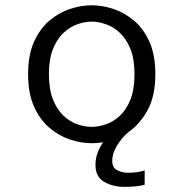

<svg xmlns="http://www.w3.org/2000/svg" viewBox="-20 -532 690 728"><path d="M327.5 11Q287.5 11 245.2 -3Q203 -17 167 -47.8Q131 -78.5 108.8 -128.5Q86.5 -178.5 86.5 -251Q86.5 -323 108.8 -373Q131 -423 167 -453.5Q203 -484 245.2 -498Q287.5 -512 327.5 -512Q368 -512 410.2 -498Q452.5 -484 488.5 -453.5Q524.5 -423 546.8 -373Q569 -323 569 -251Q569 -167 539 -113.2Q509 -59.5 465.5 -30Q441.5 -9.5 423.5 20.2Q405.5 50 405.5 77.5Q405.5 103.5 424.2 113.2Q443 123 464.5 123Q504 123 528.5 114V168.5Q499.5 176.5 451.5 176.5Q408.5 176.5 375.2 157.8Q342 139 342 93Q342 69.5 350 47.5Q358 25.5 371 7.5Q349.5 11 327.5 11ZM327.5 -51Q353.5 -51 382 -60.8Q410.5 -70.5 435 -93.5Q459.5 -116.5 474.8 -155Q490 -193.5 490 -251Q490 -307.5 474.8 -345.8Q459.5 -384 435 -407Q410.5 -430 382 -440Q353.5 -450 327.5 -450Q301.5 -450 273.2 -440Q245 -430 220.5 -407Q196 -384 180.8 -345.8Q165.5 -307.5 165.5 -251Q165.5 -193.5 180.8 -155Q196 -116.5 220.5 -93.5Q245 -70.5 273.2 -60.8Q301.5 -51 327.5 -51Z"/></svg>

Font: Trispace Light
Style: Regular
Weight: 300
Designer: Tyler Finck
Foundry: Etcetera Type Company
Version: Version 1.210; ttfautohint (v1.8.3)